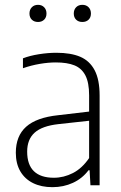

<svg xmlns="http://www.w3.org/2000/svg" viewBox="-20 -767 503 795"><path d="M392.5 -371V0H354.5L351 -62H346.5Q321 -28 282 -10Q243 8 197 8Q151 8 117 -8.8Q83 -25.5 64.2 -57.5Q45.5 -89.5 45.5 -134.5Q45.5 -204 88.2 -242.2Q131 -280.5 221 -290L349 -305V-372.5Q349 -425 333.5 -454.8Q318 -484.5 288 -496.5Q258 -508.5 211 -508.5Q180 -508.5 144.8 -502.5Q109.5 -496.5 75 -484.5V-525.5Q103.5 -536.5 141.2 -542.5Q179 -548.5 213.5 -548.5Q273.5 -548.5 312.5 -531.8Q351.5 -515 372 -476Q392.5 -437 392.5 -371ZM349 -112.5V-267L221.5 -253Q154.5 -245.5 123.5 -217.8Q92.5 -190 92.5 -139Q92.5 -85 120.5 -58Q148.5 -31 203 -31Q244 -31 282 -50.5Q320 -70 349 -112.5ZM102 -711Q102 -727 111.8 -737Q121.5 -747 137.5 -747Q153 -747 162.8 -737Q172.5 -727 172.5 -711Q172.5 -695 162.8 -685.5Q153 -676 137.5 -676Q121.5 -676 111.8 -685.5Q102 -695 102 -711ZM285.5 -711Q285.5 -727 295.2 -737Q305 -747 321 -747Q337 -747 346.8 -737Q356.5 -727 356.5 -711Q356.5 -695 346.8 -685.5Q337 -676 321 -676Q305 -676 295.2 -685.5Q285.5 -695 285.5 -711Z"/></svg>

Font: Encode Sans Semi Condensed ExLight
Style: Regular
Weight: 275
Width: 4
Designer: Multiple Designers
Foundry: Impallari Type
Version: Version 2.000